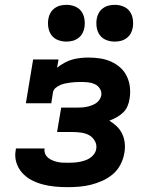

<svg xmlns="http://www.w3.org/2000/svg" viewBox="-20 -766 640 794"><path d="M259 8Q233 8 207 5.5Q181 3 156.5 -3.5Q132 -10 110 -21.5Q88 -33 71.5 -51.5Q55 -70 47.5 -94.5Q40 -119 45 -145Q45 -147 45.5 -149Q46 -151 46 -152H165Q165 -152 164.5 -151.5Q164 -151 164 -150Q163 -139 167 -129.5Q171 -120 179 -113.5Q187 -107 196.5 -103Q206 -99 216.5 -96.5Q227 -94 237.5 -93.5Q248 -93 259 -93Q271 -93 282.5 -93.5Q294 -94 305.5 -96Q317 -98 328.5 -101.5Q340 -105 350.5 -111.5Q361 -118 368.5 -128Q376 -138 378 -150Q381 -168 372 -183.5Q363 -199 348.5 -207Q334 -215 316 -217.5Q298 -220 280 -220H216L233 -321H297Q307 -321 317 -321.5Q327 -322 337 -324Q347 -326 357 -329.5Q367 -333 376 -338.5Q385 -344 391 -353Q397 -362 399 -372Q401 -387 393 -399.5Q385 -412 372 -418Q359 -424 344.5 -425.5Q330 -427 314 -427Q304 -427 293 -426.5Q282 -426 271.5 -424.5Q261 -423 250.5 -421Q240 -419 229.5 -414.5Q219 -410 210 -402.5Q201 -395 199 -384L192 -339H87L117 -520H222L216 -486Q230 -497 246 -506Q262 -515 278 -519.5Q294 -524 311.5 -526Q329 -528 345 -528Q370 -528 393.5 -524.5Q417 -521 438.5 -511.5Q460 -502 477 -487Q494 -472 504 -451.5Q514 -431 517 -407Q520 -383 516 -359Q514 -343 507.5 -327.5Q501 -312 489 -300.5Q477 -289 462.5 -281Q448 -273 432 -267Q449 -257 463 -243.5Q477 -230 485.5 -212Q494 -194 496 -173.5Q498 -153 494 -132Q490 -108 478 -85Q466 -62 446.5 -45.5Q427 -29 403.5 -18.5Q380 -8 356 -2Q332 4 307.5 6Q283 8 259 8ZM455 -594Q436 -594 419.5 -600.5Q403 -607 393 -620.5Q383 -634 380 -652Q377 -670 380 -688Q382 -701 388.5 -712.5Q395 -724 406 -732Q417 -740 429.5 -743Q442 -746 455 -746Q473 -746 489.5 -739.5Q506 -733 516 -719.5Q526 -706 529 -688Q532 -670 529 -652Q527 -639 520.5 -627.5Q514 -616 503 -608Q492 -600 479.5 -597Q467 -594 455 -594ZM255 -594Q236 -594 219.5 -600.5Q203 -607 193 -620.5Q183 -634 180 -652Q177 -670 180 -688Q182 -701 188.5 -712.5Q195 -724 206 -732Q217 -740 229.5 -743Q242 -746 255 -746Q273 -746 289.5 -739.5Q306 -733 316 -719.5Q326 -706 329 -688Q332 -670 329 -652Q327 -639 320.5 -627.5Q314 -616 303 -608Q292 -600 279.5 -597Q267 -594 255 -594Z"/></svg>

Font: Iosevka Etoile Oblique
Style: Bold
Weight: 700
Italic angle: -9°
Designer: Belleve Invis
Foundry: Belleve Invis
Version: Version 15.5.2; ttfautohint (v1.8.4)